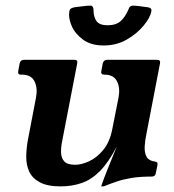

<svg xmlns="http://www.w3.org/2000/svg" viewBox="-20 -653 620 684"><path d="M196 11Q149 11 122 -3.5Q95 -18 84 -42Q73 -66 73.5 -96.5Q74 -127 80 -158L108 -304Q115 -339 103 -363Q91 -387 59 -387H55Q42 -387 45 -400L50 -427Q53 -440 66 -440H245Q258 -440 255 -427L202 -153Q197 -130 197.5 -110Q198 -90 209 -78Q220 -66 248 -66Q270 -66 297.5 -78.5Q325 -91 348 -119Q371 -147 380 -193L402 -304Q409 -339 397 -363Q385 -387 353 -387H352Q338 -387 341 -400L346 -427Q349 -440 363 -440H539Q553 -440 550 -427L502 -178Q497 -155 495.5 -132.5Q494 -110 502 -95Q510 -80 534 -77Q543 -76 541 -65L535 -36Q533 -24 521 -24Q478 -24 448.5 -19Q419 -14 396.5 -6.5Q374 1 352 10Q350 11 345 11H343Q341 11 341 9Q342 7 346 -5Q350 -17 362 -47Q374 -77 396 -131Q367 -75 336.5 -44Q306 -13 271 -1Q236 11 196 11ZM349 -491Q304 -491 275.5 -512Q247 -533 235 -561.5Q223 -590 227 -612Q228 -620 233.5 -623Q239 -626 245 -627Q259 -629 276.5 -631Q294 -633 301 -633Q307 -633 309.5 -630Q312 -627 313 -620Q313 -592 324 -577.5Q335 -563 363 -563Q393 -563 409.5 -577.5Q426 -592 438 -620Q440 -627 444 -630Q448 -633 454 -633Q461 -633 477.5 -631Q494 -629 507 -627Q522 -625 519 -612Q515 -590 491.5 -561.5Q468 -533 431.5 -512Q395 -491 349 -491Z"/></svg>

Font: Young Serif Light
Style: Italic
Weight: 300
Italic angle: -10.979°
Designer: Bastien Sozeau
Foundry: NBR — Bastien Sozeau
Version: Version 5.001